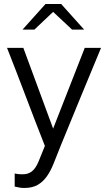

<svg xmlns="http://www.w3.org/2000/svg" viewBox="-20 -726 538 954"><path d="M171 78Q179 58 187 38.5Q195 19 203 -1Q155 -123 109 -244.5Q63 -366 15 -488H96Q133 -387 170 -287.5Q207 -188 244 -87Q283 -188 322.5 -287.5Q362 -387 401 -488H482Q431 -365 380.5 -243Q330 -121 280 2Q262 47 247 85Q232 123 213 150Q194 177 167.5 192.5Q141 208 100 208Q89 208 77 206Q65 204 53 201V136Q67 139 75.5 139.5Q84 140 93 140Q120 140 138.5 125.5Q157 111 171 78ZM338 -579Q315 -601 291 -623Q267 -645 244 -667Q221 -645 197.5 -623Q174 -601 151 -579H92Q121 -611 149 -642.5Q177 -674 206 -706H284Q313 -674 341 -642.5Q369 -611 398 -579Z"/></svg>

Font: Rosa Sans Light
Style: Regular
Weight: 300
Designer: Pentagram / MCKL
Foundry: Pentagram / MCKL
Version: Version 1.005;September 16, 2019;FontCreator 11.5.0.2425 64-